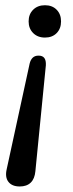

<svg xmlns="http://www.w3.org/2000/svg" viewBox="-20 -511 274 719"><path d="M5.1 122.5 91.1 -273.3Q94.6 -287.4 102.7 -295.1Q110.7 -302.7 124.3 -302.7Q139.4 -302.7 146 -293.8Q152.7 -284.9 151.7 -266.3L112.5 130.3Q109.9 158.6 95 172.9Q80.2 187.3 53.8 187.3Q25.1 187.3 11.6 170Q-1.9 152.8 5.1 122.5ZM87.2 -430.8Q87.2 -457.9 104.2 -474.6Q121.1 -491.4 148.4 -491.4Q175.7 -491.4 192.1 -474.6Q208.6 -457.9 208.6 -430.8Q208.6 -403.8 192.1 -387Q175.7 -370.3 148.4 -370.3Q121.1 -370.3 104.2 -387.2Q87.2 -404.2 87.2 -430.8Z"/></svg>

Font: SN Pro Thin
Style: Italic
Weight: 200
Italic angle: -9°
Designer: Tobias Whetton
Foundry: Supernotes
Version: Version 1.003;Glyphs 3.3 (3324)